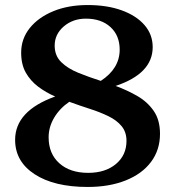

<svg xmlns="http://www.w3.org/2000/svg" viewBox="-20 -726 695 762"><path d="M328 16Q195 16 117.5 -34.5Q40 -85 40 -171Q40 -286 199 -343Q162 -359 131.5 -382Q101 -405 82.5 -437.5Q64 -470 64 -517Q64 -572 98 -614.5Q132 -657 191.5 -681.5Q251 -706 328 -706Q405 -706 463 -685Q521 -664 553.5 -626.5Q586 -589 586 -539Q586 -434 439 -385Q485 -368 525 -345Q565 -322 590 -286Q615 -250 615 -195Q615 -131 579.5 -83.5Q544 -36 479 -10Q414 16 328 16ZM197 -545Q197 -505 223 -479.5Q249 -454 291 -437Q333 -420 380 -405Q455 -454 455 -529Q455 -585 418.5 -618.5Q382 -652 321 -652Q269 -652 233 -621Q197 -590 197 -545ZM173 -181Q173 -116 215.5 -78Q258 -40 330 -40Q398 -40 440 -75Q482 -110 482 -167Q482 -202 462.5 -225.5Q443 -249 410 -265Q377 -281 336.5 -294Q296 -307 255 -322Q217 -296 195 -259Q173 -222 173 -181Z"/></svg>

Font: Platypi Medium
Style: Regular
Weight: 500
Designer: David Sargent
Foundry: Bolt Cutter Type
Version: Version 1.200; ttfautohint (v1.8.4.7-5d5b)